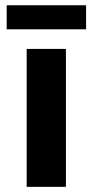

<svg xmlns="http://www.w3.org/2000/svg" viewBox="-20 -725 359 745"><path d="M83.5 0V-535.2H235.8V0ZM5.9 -611.3V-704.6H314V-611.3Z"/></svg>

Font: Reddit Sans Condensed ExtraBold
Style: Regular
Weight: 800
Designer: Stephen Hutchings
Foundry: Reddit
Version: Version 1.014